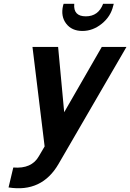

<svg xmlns="http://www.w3.org/2000/svg" viewBox="-20 -772 686 1011"><path d="M50 110Q147 118 185 50L215 -1L151 -525H286L318 -181L516 -525H646L289 90Q201 243 25 215ZM414 -609Q358 -609 328.5 -647.5Q299 -686 312 -742L315 -752H371Q365 -686 432 -686Q498 -686 523 -752H579L576 -741Q563 -685 516 -647Q469 -609 414 -609Z"/></svg>

Font: Miedinger
Style: Bold-Italic
Weight: 700
Italic angle: -13°
Version: Version 001.000